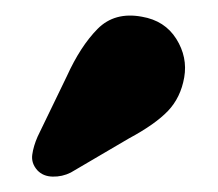

<svg xmlns="http://www.w3.org/2000/svg" viewBox="-20 -735 280 247"><path d="M66 -637Q83.5 -675.5 105.5 -697.8Q127.5 -720 162.5 -713.5Q192 -708.5 206.8 -685Q221.5 -661.5 217 -635.5Q212.5 -609.5 196 -592.2Q179.5 -575 146 -557L71 -513Q60 -507.5 47.8 -507.8Q35.5 -508 28 -516Q20 -525 21.5 -536Q23 -547 28.5 -559.5Z"/></svg>

Font: Fraunces 72pt S100
Style: Bold
Weight: 700
Version: Version 1.000; ttfautohint (v1.8.3)